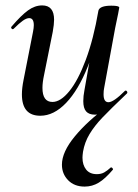

<svg xmlns="http://www.w3.org/2000/svg" viewBox="-20 -415 512 710"><path d="M209 194Q209 147 256.5 89.5Q304 32 377 -21L360 1Q346 9 331 9Q309 9 298.5 -3Q288 -15 288 -41Q288 -60 292 -80L344 -376Q349 -394 392 -394Q421 -394 421 -387L417 -365Q407 -318 406 -312L365 -89Q363 -80 363 -66Q363 -37 381 -37Q400 -37 442 -79Q443 -80 445 -80Q448 -80 450 -76.5Q452 -73 450 -70Q387 -10 358 20.5Q329 51 311 81Q293 111 287 146Q285 160 285 168Q285 195 298.5 212Q312 229 338 229Q354 229 365.5 222.5Q377 216 390 204H391Q394 204 396.5 207.5Q399 211 397 213Q369 246 345 260.5Q321 275 293 275Q255 275 232 251.5Q209 228 209 194ZM61 -66Q61 -89 67 -119L102 -297Q105 -312 105 -322Q105 -348 88 -348Q78 -348 64.5 -338.5Q51 -329 31 -309Q29 -307 27 -307Q24 -307 22 -310.5Q20 -314 23 -317Q58 -358 83.5 -376.5Q109 -395 136 -395Q180 -395 180 -342Q180 -325 175 -297L143 -138Q137 -110 137 -90Q137 -38 174 -38Q204 -38 236.5 -78Q269 -118 297.5 -194.5Q326 -271 344 -376L360 -375Q340 -258 305 -170Q270 -82 224.5 -34.5Q179 13 129 13Q61 13 61 -66Z"/></svg>

Font: Cormorant Garamond SemiBold
Style: Italic
Weight: 600
Italic angle: -10°
Designer: Christian Thalmann (Catharsis Fonts)
Foundry: Catharsis Fonts
Version: Version 4.000